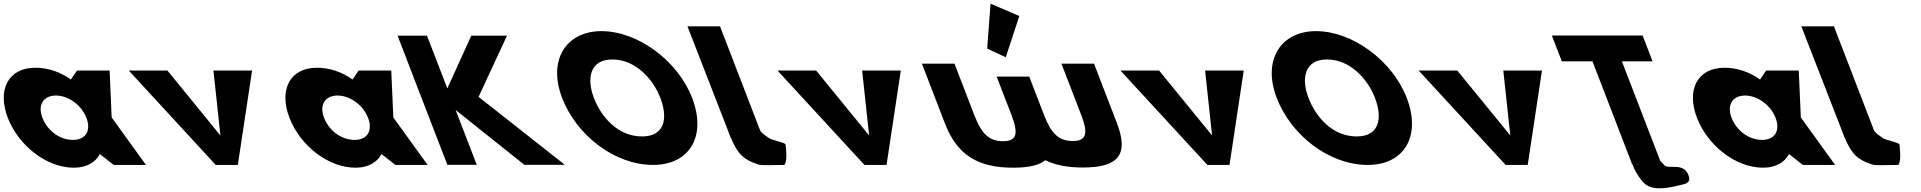

<svg xmlns="http://www.w3.org/2000/svg" viewBox="-91 -896 10438 1043"><path d="M-48.6 -256C9.2 -106 160.8 15 310.8 15C380.8 15 428.8 -16 450.7 -58H452.7L527 0H702L515.6 -258L504.4 -513H327.4L294.2 -464C236.4 -505 170.6 -528 101.6 -528C-48.4 -528 -106.4 -406 -48.6 -256ZM139.4 -256C112 -327 145.8 -377 212.8 -377C278.8 -377 351 -327 378.4 -256C405.3 -186 374.6 -136 305.6 -136C233.6 -136 166.3 -186 139.4 -256Z M818.4 -513H608.4L1081 0H1201L1278.4 -513H1068.4L1106.4 -160Z M1481.4 -256C1539.2 -106 1690.8 15 1840.8 15C1910.8 15 1958.8 -16 1980.7 -58H1982.7L2057 0H2232L2045.6 -258L2034.4 -513H1857.4L1824.2 -464C1766.4 -505 1700.6 -528 1631.6 -528C1481.6 -528 1423.6 -406 1481.4 -256ZM1669.4 -256C1642 -327 1675.8 -377 1742.8 -377C1808.8 -377 1881 -327 1908.4 -256C1935.3 -186 1904.6 -136 1835.6 -136C1763.6 -136 1696.3 -186 1669.4 -256Z M2977.3 -0.9 2508.8 -369.8 2663 -702.1H2469.2L2339 -415.7L2228.6 -702.1H2068.8L2339 -0.9H2498.8L2384.2 -298.4L2757.2 -0.9Z M2962.6 -363.9C3041.5 -159.1 3249 -0.1 3456.4 -0.1C3657.8 -0.1 3747.9 -159.1 3669 -363.9C3590.1 -568.8 3371 -726.9 3176.4 -726.9C2983.4 -726.9 2883.7 -568.8 2962.6 -363.9ZM3135.2 -363.9C3094.9 -468.5 3112.4 -573 3235.7 -573C3359.8 -573 3456.1 -468.5 3496.4 -363.9C3536.7 -259.4 3524.3 -154.8 3396.8 -154.8C3265.9 -154.8 3175.5 -259.4 3135.2 -363.9Z M3643.4 -753H3820.4L4036.9 -191C4044 -173 4064.3 -161.8 4087.5 -145C4100.3 -135.7 4163.6 -124 4176 -113C4176 -113 4190.1 -21.3 4169.6 0C4085.5 0 4048.2 4.3 4026.3 -3C3948.8 -28.9 3917.3 -57.6 3879 -148L3878.5 -148L3871.3 -166.5C3867.3 -176.7 3863.2 -187.5 3858.8 -199L3858.5 -200Z M4342.4 -513H4132.4L4605 0H4725L4802.4 -513H4592.4L4630.4 -160Z M5271.7 -632 5372.6 -585 5446.3 -808.9 5290 -876.1ZM5094.1 -550H4917.1L5041.9 -226C5108.2 -54 5220.8 15 5412.8 15C5495.2 15 5553.2 2.3 5587.3 -25.9C5642.7 1.6 5709.9 14 5791.4 14C5983.4 14 6042.8 -55 5976.5 -227L5852.1 -550H5675.1L5783 -270C5821.9 -169 5809.9 -130 5735.9 -130C5661.9 -130 5619.9 -169 5581 -270L5500.1 -480H5323.1L5404.4 -269C5443.3 -168 5431.3 -129 5357.3 -129C5283.3 -129 5241.3 -168 5202.4 -269Z M6205.4 -513H5995.4L6468 0H6588L6665.4 -513H6455.4L6493.4 -160Z M6844.6 -363.9C6923.5 -159.1 7131 -0.1 7338.4 -0.1C7539.8 -0.1 7629.9 -159.1 7551 -363.9C7472.1 -568.8 7253 -726.9 7058.4 -726.9C6865.4 -726.9 6765.7 -568.8 6844.6 -363.9ZM7017.2 -363.9C6976.9 -468.5 6994.4 -573 7117.7 -573C7241.8 -573 7338.1 -468.5 7378.4 -363.9C7418.7 -259.4 7406.3 -154.8 7278.8 -154.8C7147.9 -154.8 7057.5 -259.4 7017.2 -363.9Z M7825.4 -513H7615.4L8088 0H8208L8285.4 -513H8075.4L8113.4 -160Z M8393.2 -562.9H8559.8L8775.9 -1.9L8779.9 -1.8C8776.1 9.2 8820.2 87 8851.1 108C8905.1 144.6 8994.3 119 9043.1 108C9070.8 102 9093 93.7 9083.8 63C9058.4 -21 8970.7 28.7 8948.5 0C8941.3 -9.2 8934.7 -16 8928.4 -20.9L8719.6 -562.9H8886.2L8832.1 -703.1H8339.1ZM8815.5 -1.1C8807.4 -0.1 8798.8 -0.1 8789.4 -1.6Z M9127.4 -256C9185.2 -106 9336.8 15 9486.8 15C9556.8 15 9604.8 -16 9626.7 -58H9628.7L9703 0H9878L9691.6 -258L9680.4 -513H9503.4L9470.2 -464C9412.4 -505 9346.6 -528 9277.6 -528C9127.6 -528 9069.6 -406 9127.4 -256ZM9315.4 -256C9288 -327 9321.8 -377 9388.8 -377C9454.8 -377 9527 -327 9554.4 -256C9581.3 -186 9550.6 -136 9481.6 -136C9409.6 -136 9342.3 -186 9315.4 -256Z M9694.4 -753H9871.4L10087.9 -191C10095 -173 10115.3 -161.8 10138.5 -145C10151.3 -135.7 10214.6 -124 10227 -113C10227 -113 10241.1 -21.3 10220.6 0C10136.5 0 10099.2 4.3 10077.3 -3C9999.8 -28.9 9968.3 -57.6 9930 -148L9929.5 -148L9922.3 -166.5C9918.3 -176.7 9914.2 -187.5 9909.8 -199L9909.5 -200Z"/></svg>

Font: Hussar
Style: BdOpOblFour
Weight: 700
Foundry: Cannot Into Space Fonts
Version: Version 2.00